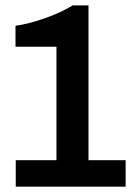

<svg xmlns="http://www.w3.org/2000/svg" viewBox="-20 -701 492 721"><path d="M451.8 0H39.1V-99.5H192V-525.6H38.2V-604.3Q83 -609.9 145.3 -631.4Q207.6 -652.9 252.8 -680.7H312.3V-99.5H451.8Z"/></svg>

Font: Puralecka Narrow
Style: Bold
Weight: 700
Designer: Hector Gatti, Marcela Romero, Pablo Cosgaya and Nicolas Silva
Version: Version 1.004;PS 001.004;hotconv 1.0.70;makeotf.lib2.5.58329